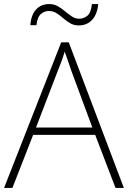

<svg xmlns="http://www.w3.org/2000/svg" viewBox="-20 -924 630 944"><path d="M548 0 448 -261H143L41 0H0L281 -716H318L589 0ZM330 -578Q325 -595 316 -619.5Q307 -644 298 -670Q291 -646 282 -621.5Q273 -597 265 -578L157 -297H434ZM129 -800Q133 -851 157.5 -877.5Q182 -904 222 -904Q246 -904 265 -893Q284 -882 300.5 -868Q317 -854 333.5 -843Q350 -832 369 -832Q392 -832 409.5 -846.5Q427 -861 432 -904H463Q458 -853 432.5 -826Q407 -799 368 -799Q343 -799 324.5 -810Q306 -821 290 -835Q274 -849 257.5 -859.5Q241 -870 220 -870Q199 -870 181.5 -855.5Q164 -841 159 -800Z"/></svg>

Font: Noto Sans ExtraLight
Style: Regular
Weight: 200
Designer: Monotype Design Team
Foundry: Monotype Imaging Inc.
Version: Version 2.007